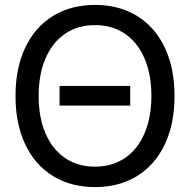

<svg xmlns="http://www.w3.org/2000/svg" viewBox="-20 -746 772 780"><path d="M366 -726Q464 -726 537 -681Q610 -636 649.5 -552.5Q689 -469 689 -356Q689 -243 649.5 -159.5Q610 -76 537 -31Q464 14 366 14Q268 14 195 -31Q122 -76 82.5 -159.5Q43 -243 43 -356Q43 -469 82.5 -552.5Q122 -636 195 -681Q268 -726 366 -726ZM137 -356Q137 -269 165 -204Q193 -139 244.5 -104Q296 -69 366 -69Q436 -69 487.5 -104Q539 -139 567 -204Q595 -269 595 -356Q595 -444 567 -509Q539 -574 487.5 -609Q436 -644 366 -644Q296 -644 244.5 -609Q193 -574 165 -509Q137 -444 137 -356ZM222 -317V-397H509V-317Z"/></svg>

Font: CST
Style: Regular
Weight: 400
Version: Version 1.00